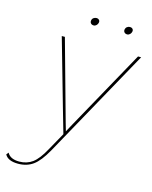

<svg xmlns="http://www.w3.org/2000/svg" viewBox="-191 -722 809 1019"><g transform="rotate(15 214.0 -212.5)"><path d="M160.2 101.1Q124.5 165 90.1 189.9Q55.7 214.8 7.8 214.8Q-47.9 214.8 -64.9 183.1L-55.2 170.9Q-38.6 202.1 11.2 202.1Q52.7 202.1 83.5 179.4Q114.3 156.7 146 98.1L200.2 1L163.1 -127.9L57.1 -500H74.2L196.8 -59.1L209 -17.1L231.9 -59.1L476.1 -500H493.2ZM186 -620.1Q187.5 -629.4 194.8 -634.8Q202.1 -640.1 211.9 -640.1Q219.7 -640.1 225.1 -634.5Q230.5 -628.9 229 -620.1Q227.5 -610.8 220.7 -604.5Q213.9 -598.1 206.1 -598.1Q195.8 -598.1 190.2 -604.2Q184.6 -610.4 186 -620.1ZM370.1 -620.1Q371.6 -628.9 378.7 -634.5Q385.7 -640.1 395 -640.1Q403.8 -640.1 409.2 -634.5Q414.6 -628.9 413.1 -620.1Q411.6 -610.8 404.8 -604.5Q397.9 -598.1 390.1 -598.1Q379.9 -598.1 374.3 -604.2Q368.7 -610.4 370.1 -620.1Z"/></g></svg>

Font: Human Sans Thin
Style: Italic
Weight: 100
Italic angle: -8°
Designer: Tim Radville
Foundry: Continuum
Version: Version 1.000;FEAKit 1.0